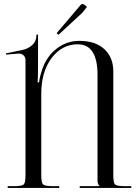

<svg xmlns="http://www.w3.org/2000/svg" viewBox="-20 -929 677 949"><path d="M269 -757 260 -765 378 -904Q382 -909 388 -909Q393 -909 398 -905L410 -895L386 -865ZM18 0V-9H53Q89 -9 97.5 -17.5Q106 -26 106 -62V-632Q106 -646 97 -655Q88 -664 73 -664Q71 -664 69 -664L10 -659L9 -665L86 -681Q118 -687 139 -706Q160 -725 160 -754V-758H168V-627Q168 -540 166 -522H173Q176 -549 189 -587Q211 -651 260.5 -689Q310 -727 372 -727Q452 -727 496 -686Q540 -645 540 -576V-62Q540 -26 548.5 -17.5Q557 -9 593 -9H629V0H374V-9H471V-11Q462 -20 462 -37V-559Q462 -710 364 -710Q286 -710 235 -642Q184 -574 184 -466V-62Q184 -26 193 -17.5Q202 -9 238 -9H273V0Z"/></svg>

Font: FoglihtenNo06
Style: Regular
Weight: 500
Designer: gluk (gluksza@wp.pl)
Foundry: gluk (gluksza@wp.pl)
Version: Version 0.76